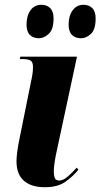

<svg xmlns="http://www.w3.org/2000/svg" viewBox="-20 -773 420 803"><path d="M167 10Q111 10 80 -17Q49 -44 49 -99Q49 -113 52 -138Q55 -163 65 -210L109 -428Q113 -445 115.5 -461.5Q118 -478 118 -493Q118 -511 109.5 -518.5Q101 -526 72 -526H63L65 -536H302L218 -145Q205 -87 205 -55Q205 -40 209 -29Q213 -18 228 -18Q245 -18 265 -36Q285 -54 301 -72L308 -63Q283 -33 251.5 -11.5Q220 10 167 10ZM319 -613Q295 -613 281 -627Q267 -641 267 -670Q267 -707 284 -730Q301 -753 329 -753Q352 -753 366 -739Q380 -725 380 -696Q380 -650 360.5 -631.5Q341 -613 319 -613ZM143 -613Q119 -613 105 -627Q91 -641 91 -670Q91 -707 107.5 -730Q124 -753 153 -753Q176 -753 190 -739Q204 -725 204 -696Q204 -650 184 -631.5Q164 -613 143 -613Z"/></svg>

Font: Noto Serif Display ExtraCondensed Black
Style: Italic
Weight: 900
Width: 2
Italic angle: -12°
Designer: Monotype Design Team
Foundry: Monotype Imaging Inc.
Version: Version 2.009